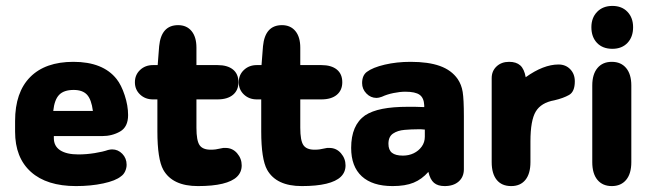

<svg xmlns="http://www.w3.org/2000/svg" viewBox="-20 -618 2208 649"><path d="M162 -158H325Q359 -158 386 -173.5Q413 -189 413 -229Q413 -261 401.5 -296Q390 -331 374 -351Q328 -409 228 -409Q133 -409 82 -357.5Q31 -306 31 -209V-173Q31 -85 84.5 -37Q138 11 237 11Q287 11 329 2Q371 -7 389 -22Q398 -28 403 -39Q408 -50 408 -61Q408 -83 393.5 -98Q379 -113 359 -113Q353 -113 345 -111Q328 -105 300 -100.5Q272 -96 245 -96Q205 -96 183.5 -110Q162 -124 162 -151ZM294 -243H160Q164 -281 180 -297.5Q196 -314 229 -314Q259 -314 274 -298Q289 -282 294 -243Z M512 -282V-174Q512 -127 517 -94.5Q522 -62 532 -44Q563 11 649 11Q699 11 732 3Q765 -5 781 -20.5Q797 -36 797 -59Q797 -82 781.5 -100Q766 -118 742 -118Q740 -118 738 -118Q736 -118 735 -118Q716 -114 709 -113Q702 -112 692 -112Q665 -112 654.5 -127.5Q644 -143 644 -186V-282H715Q749 -282 767.5 -297.5Q786 -313 786 -340Q786 -368 767.5 -383Q749 -398 715 -398H644V-457Q644 -493 627.5 -513Q611 -533 582 -533Q525 -533 518 -462L513 -398H497Q471 -398 453.5 -381.5Q436 -365 436 -340Q436 -315 453.5 -298.5Q471 -282 497 -282Z M863 -282V-174Q863 -127 868 -94.5Q873 -62 883 -44Q914 11 1000 11Q1050 11 1083 3Q1116 -5 1132 -20.5Q1148 -36 1148 -59Q1148 -82 1132.5 -100Q1117 -118 1093 -118Q1091 -118 1089 -118Q1087 -118 1086 -118Q1067 -114 1060 -113Q1053 -112 1043 -112Q1016 -112 1005.5 -127.5Q995 -143 995 -186V-282H1066Q1100 -282 1118.5 -297.5Q1137 -313 1137 -340Q1137 -368 1118.5 -383Q1100 -398 1066 -398H995V-457Q995 -493 978.5 -513Q962 -533 933 -533Q876 -533 869 -462L864 -398H848Q822 -398 804.5 -381.5Q787 -365 787 -340Q787 -315 804.5 -298.5Q822 -282 848 -282Z M1414 -256Q1392 -257 1382 -257Q1372 -257 1367.5 -257Q1363 -257 1358 -257Q1308 -257 1272.5 -250Q1237 -243 1214 -228Q1167 -195 1167 -118Q1167 -55 1203 -22Q1239 11 1307 11Q1350 11 1378 -0.5Q1406 -12 1428 -37Q1434 -11 1447 0Q1460 11 1483 11Q1513 11 1530.5 -4.5Q1548 -20 1548 -46V-225Q1548 -282 1544 -307Q1540 -332 1527 -351Q1506 -381 1467 -395Q1428 -409 1368 -409Q1321 -409 1280.5 -399.5Q1240 -390 1220 -375Q1204 -363 1204 -337Q1204 -317 1218.5 -302Q1233 -287 1253 -287Q1260 -287 1271 -291Q1288 -299 1310 -303.5Q1332 -308 1350 -308Q1384 -308 1398.5 -297.5Q1413 -287 1414 -262ZM1416 -180V-156Q1416 -137 1405.5 -122.5Q1395 -108 1378.5 -100Q1362 -92 1342 -92Q1317 -92 1305 -101.5Q1293 -111 1293 -132Q1293 -156 1308.5 -166.5Q1324 -177 1347.5 -179Q1371 -181 1392 -181Q1398 -181 1403 -181Q1408 -181 1416 -180Z M1757 -357Q1752 -385 1738.5 -397Q1725 -409 1701 -409Q1675 -409 1658.5 -393.5Q1642 -378 1642 -354V-70Q1642 -31 1659 -10Q1676 11 1708 11Q1739 11 1756 -10Q1773 -31 1773 -70V-140Q1773 -211 1791 -241Q1809 -271 1854 -279Q1884 -286 1903.5 -297Q1923 -308 1923 -343Q1923 -368 1907.5 -384Q1892 -400 1868 -400Q1817 -400 1757 -357Z M2050 -598Q2018 -598 1998.5 -578Q1979 -558 1979 -526Q1979 -493 1998 -473Q2017 -453 2050 -453Q2082 -453 2101 -473Q2120 -493 2120 -526Q2120 -558 2101 -578Q2082 -598 2050 -598ZM1982 -70Q1982 -31 1999.5 -10Q2017 11 2048 11Q2079 11 2096.5 -10Q2114 -31 2114 -70V-329Q2114 -367 2096.5 -388Q2079 -409 2048 -409Q2017 -409 1999.5 -388Q1982 -367 1982 -329Z"/></svg>

Font: Beiruti ExtraBold
Style: Regular
Weight: 800
Designer: Arlette Boutros
Foundry: Boutros
Version: Version 1.41